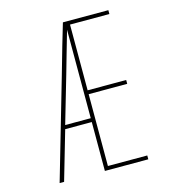

<svg xmlns="http://www.w3.org/2000/svg" viewBox="-109 -825 819 914"><g transform="rotate(-15 300.0 -367.5)"><path d="M72 0 214 -490 254 -630 285 -735H509V-716H315V-392H505V-373H315V-19H509V0H295V-241H164L94 0ZM169 -260H295V-696Q280 -645 265.5 -593.5Q251 -542 236 -490Z"/></g></svg>

Font: Iosevka Thin Extended
Style: Regular
Weight: 100
Width: 7
Monospace: yes
Designer: Belleve Invis
Foundry: Belleve Invis
Version: Version 32.5.0; ttfautohint (v1.8.4)